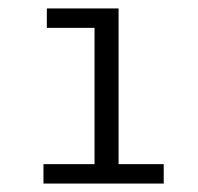

<svg xmlns="http://www.w3.org/2000/svg" viewBox="-20 -762 470 455"><path d="M91 -742V-696H204V-373H83V-327H368V-373H261V-742Z"/></svg>

Font: Montserrat-Alt1
Style: Regular
Weight: 400
Designer: Differentunic
Foundry: Differentunic
Version: Version 7.222